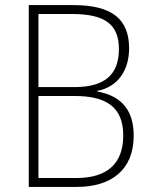

<svg xmlns="http://www.w3.org/2000/svg" viewBox="-20 -734 594 754"><path d="M268 -714H93V0H282C416 0 505 -66 505 -201C505 -296 462 -357 361 -375V-377C443 -392 487 -458 487 -544C487 -659 420 -714 268 -714ZM273 -392H131V-679H263C394 -679 447 -637 447 -541C447 -442 392 -392 273 -392ZM131 -357H273C393 -357 464 -317 464 -202C464 -89 398 -35 281 -35H131Z"/></svg>

Font: Noto Sans Myanmar SemiCondensed ExtraLight
Style: Regular
Weight: 200
Width: 4
Designer: Monotype Design Team
Foundry: Monotype Imaging Inc.
Version: Version 2.107